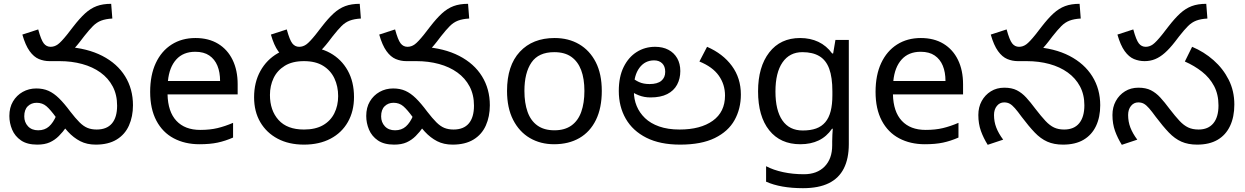

<svg xmlns="http://www.w3.org/2000/svg" viewBox="-20 -745 6516 1005"><path d="M239 -425Q210 -425 183.5 -436Q157 -447 135 -477.5Q113 -508 97 -564L180 -591Q195 -536 209 -518Q223 -500 245 -500Q265 -500 282.5 -512.5Q300 -525 332 -565L363 -605Q397 -649 425.5 -675Q454 -701 486 -713Q518 -725 562 -725L568 -648Q533 -646 509.5 -637Q486 -628 466.5 -608.5Q447 -589 421 -556L398 -526Q370 -490 345 -468Q320 -446 294.5 -435.5Q269 -425 239 -425ZM481 12Q435 12 400 -6Q365 -24 335.5 -56Q306 -88 273 -131Q244 -171 223 -189Q202 -207 172 -207Q144 -207 125.5 -189Q107 -171 107 -136Q107 -105 126.5 -84Q146 -63 180 -63Q214 -63 236.5 -83Q259 -103 275 -141L328 -81Q309 -54 288 -33Q267 -12 240.5 0Q214 12 175 12Q122 12 90 -10Q58 -32 43.5 -66.5Q29 -101 29 -138Q29 -182 48 -214Q67 -246 99 -264Q131 -282 170 -282Q206 -282 234 -269.5Q262 -257 289 -230.5Q316 -204 348 -161Q375 -126 396 -105Q417 -84 438 -75.5Q459 -67 486 -67Q539 -67 566 -99Q593 -131 593 -192Q593 -249 570 -292.5Q547 -336 506 -365.5Q465 -395 410 -410Q355 -425 292 -425H243L326 -500Q437 -493 515.5 -452.5Q594 -412 635 -345.5Q676 -279 676 -194Q676 -135 655 -88Q634 -41 590.5 -14.5Q547 12 481 12Z M1003 -546Q1072 -546 1121.5 -516Q1171 -486 1197.5 -431.5Q1224 -377 1224 -304V-251H857Q859 -160 903.5 -112.5Q948 -65 1028 -65Q1079 -65 1118.5 -74.5Q1158 -84 1200 -102V-25Q1159 -7 1119 1.5Q1079 10 1024 10Q948 10 889.5 -21Q831 -52 798.5 -113.5Q766 -175 766 -264Q766 -352 795.5 -415Q825 -478 878.5 -512Q932 -546 1003 -546ZM1002 -474Q939 -474 902.5 -433.5Q866 -393 859 -321H1132Q1132 -367 1118 -401Q1104 -435 1075.5 -454.5Q1047 -474 1002 -474Z M1540 -425Q1511 -425 1484.5 -436Q1458 -447 1436 -477.5Q1414 -508 1398 -564L1481 -591Q1496 -536 1510 -518Q1524 -500 1546 -500Q1566 -500 1583.5 -512.5Q1601 -525 1633 -565L1664 -605Q1698 -649 1726.5 -675Q1755 -701 1787 -713Q1819 -725 1863 -725L1869 -648Q1834 -646 1810.5 -637Q1787 -628 1767.5 -608.5Q1748 -589 1722 -556L1699 -526Q1671 -490 1646 -468Q1621 -446 1595.5 -435.5Q1570 -425 1540 -425ZM1310 -236Q1310 -314 1343 -373.5Q1376 -433 1434.5 -466.5Q1493 -500 1571 -500Q1650 -500 1708.5 -467.5Q1767 -435 1800 -376Q1833 -317 1833 -237Q1833 -163 1801 -106.5Q1769 -50 1710 -19Q1651 12 1571 12Q1492 12 1433.5 -19Q1375 -50 1342.5 -105.5Q1310 -161 1310 -236ZM1393 -248Q1393 -167 1438 -117Q1483 -67 1571 -67Q1631 -67 1670.5 -89.5Q1710 -112 1730 -152Q1750 -192 1750 -242Q1750 -293 1730.5 -334.5Q1711 -376 1671.5 -400.5Q1632 -425 1571 -425Q1510 -425 1470.5 -400.5Q1431 -376 1412 -336Q1393 -296 1393 -248Z M2107 -425Q2078 -425 2051.5 -436Q2025 -447 2003 -477.5Q1981 -508 1965 -564L2048 -591Q2063 -536 2077 -518Q2091 -500 2113 -500Q2133 -500 2150.5 -512.5Q2168 -525 2200 -565L2231 -605Q2265 -649 2293.5 -675Q2322 -701 2354 -713Q2386 -725 2430 -725L2436 -648Q2401 -646 2377.5 -637Q2354 -628 2334.5 -608.5Q2315 -589 2289 -556L2266 -526Q2238 -490 2213 -468Q2188 -446 2162.5 -435.5Q2137 -425 2107 -425ZM2349 12Q2303 12 2268 -6Q2233 -24 2203.5 -56Q2174 -88 2141 -131Q2112 -171 2091 -189Q2070 -207 2040 -207Q2012 -207 1993.5 -189Q1975 -171 1975 -136Q1975 -105 1994.5 -84Q2014 -63 2048 -63Q2082 -63 2104.5 -83Q2127 -103 2143 -141L2196 -81Q2177 -54 2156 -33Q2135 -12 2108.5 0Q2082 12 2043 12Q1990 12 1958 -10Q1926 -32 1911.5 -66.5Q1897 -101 1897 -138Q1897 -182 1916 -214Q1935 -246 1967 -264Q1999 -282 2038 -282Q2074 -282 2102 -269.5Q2130 -257 2157 -230.5Q2184 -204 2216 -161Q2243 -126 2264 -105Q2285 -84 2306 -75.5Q2327 -67 2354 -67Q2407 -67 2434 -99Q2461 -131 2461 -192Q2461 -249 2438 -292.5Q2415 -336 2374 -365.5Q2333 -395 2278 -410Q2223 -425 2160 -425H2111L2194 -500Q2305 -493 2383.5 -452.5Q2462 -412 2503 -345.5Q2544 -279 2544 -194Q2544 -135 2523 -88Q2502 -41 2458.5 -14.5Q2415 12 2349 12Z M3130 -269Q3130 -180 3099.5 -117.5Q3069 -55 3013 -22.5Q2957 10 2880 10Q2809 10 2753.5 -22.5Q2698 -55 2666 -117.5Q2634 -180 2634 -269Q2634 -402 2701 -474Q2768 -546 2883 -546Q2956 -546 3011.5 -513.5Q3067 -481 3098.5 -419.5Q3130 -358 3130 -269ZM2725 -269Q2725 -206 2741.5 -159.5Q2758 -113 2793 -88Q2828 -63 2882 -63Q2936 -63 2971 -88Q3006 -113 3022.5 -159.5Q3039 -206 3039 -269Q3039 -333 3022 -378Q3005 -423 2970.5 -447.5Q2936 -472 2881 -472Q2799 -472 2762 -418Q2725 -364 2725 -269Z M3540 12Q3435 12 3363.5 -24Q3292 -60 3255.5 -123.5Q3219 -187 3219 -269Q3219 -343 3244.5 -394.5Q3270 -446 3313 -473Q3356 -500 3409 -500Q3449 -500 3478.5 -484.5Q3508 -469 3524.5 -440.5Q3541 -412 3541 -373Q3541 -333 3524 -301.5Q3507 -270 3472.5 -252.5Q3438 -235 3385 -235Q3352 -235 3324 -246Q3296 -257 3275.5 -273Q3255 -289 3242 -304L3265 -366Q3273 -355 3287.5 -340.5Q3302 -326 3325 -315.5Q3348 -305 3380 -305Q3421 -305 3441.5 -322Q3462 -339 3462 -369Q3462 -398 3446 -413.5Q3430 -429 3404 -429Q3356 -429 3327 -390Q3298 -351 3298 -284V-266Q3298 -226 3312.5 -190.5Q3327 -155 3356 -127Q3385 -99 3430.5 -83Q3476 -67 3537 -67Q3647 -67 3711 -113Q3775 -159 3775 -245Q3775 -303 3742.5 -349Q3710 -395 3641 -423L3681 -500Q3764 -464 3811 -400Q3858 -336 3858 -250Q3858 -176 3825 -116.5Q3792 -57 3721.5 -22.5Q3651 12 3540 12Z M4168 -546Q4221 -546 4263.5 -526Q4306 -506 4336 -465H4341L4353 -536H4423V9Q4423 85 4397 136.5Q4371 188 4318 214Q4265 240 4183 240Q4125 240 4076.5 231.5Q4028 223 3990 206V125Q4028 145 4079 156Q4130 167 4188 167Q4257 167 4296.5 126.5Q4336 86 4336 16V-5Q4336 -17 4337 -39.5Q4338 -62 4339 -71H4335Q4307 -30 4265.5 -10Q4224 10 4169 10Q4065 10 4006.5 -63Q3948 -136 3948 -267Q3948 -395 4006.5 -470.5Q4065 -546 4168 -546ZM4180 -472Q4113 -472 4076 -418.5Q4039 -365 4039 -266Q4039 -167 4075.5 -114.5Q4112 -62 4182 -62Q4223 -62 4252 -72.5Q4281 -83 4300 -105.5Q4319 -128 4328 -163Q4337 -198 4337 -246V-267Q4337 -340 4320.5 -385Q4304 -430 4269 -451Q4234 -472 4180 -472Z M4800 -546Q4869 -546 4918.5 -516Q4968 -486 4994.5 -431.5Q5021 -377 5021 -304V-251H4654Q4656 -160 4700.5 -112.5Q4745 -65 4825 -65Q4876 -65 4915.5 -74.5Q4955 -84 4997 -102V-25Q4956 -7 4916 1.5Q4876 10 4821 10Q4745 10 4686.5 -21Q4628 -52 4595.5 -113.5Q4563 -175 4563 -264Q4563 -352 4592.5 -415Q4622 -478 4675.5 -512Q4729 -546 4800 -546ZM4799 -474Q4736 -474 4699.5 -433.5Q4663 -393 4656 -321H4929Q4929 -367 4915 -401Q4901 -435 4872.5 -454.5Q4844 -474 4799 -474Z M5544 12Q5497 12 5462 -3.5Q5427 -19 5396 -51.5Q5365 -84 5328 -133Q5307 -162 5292.5 -178.5Q5278 -195 5265.5 -202Q5253 -209 5236 -209Q5213 -209 5198 -190.5Q5183 -172 5183 -143Q5183 -108 5195 -77Q5207 -46 5231 -14L5150 13Q5128 -22 5114.5 -59.5Q5101 -97 5101 -143Q5101 -184 5118.5 -216Q5136 -248 5166.5 -267Q5197 -286 5237 -286Q5276 -286 5302.5 -272.5Q5329 -259 5351.5 -234.5Q5374 -210 5400 -175Q5430 -136 5452.5 -112Q5475 -88 5497.5 -77.5Q5520 -67 5550 -67Q5602 -67 5629 -100Q5656 -133 5656 -194Q5656 -250 5633 -293Q5610 -336 5569 -365.5Q5528 -395 5473 -410Q5418 -425 5354 -425H5310L5388 -500Q5500 -493 5578 -452.5Q5656 -412 5697.5 -345.5Q5739 -279 5739 -194Q5739 -132 5717 -85.5Q5695 -39 5652 -13.5Q5609 12 5544 12ZM5308 -425Q5279 -425 5252.5 -436Q5226 -447 5204 -477.5Q5182 -508 5166 -564L5249 -591Q5264 -536 5278 -518Q5292 -500 5314 -500Q5334 -500 5351.5 -512.5Q5369 -525 5401 -565L5432 -605Q5466 -649 5494.5 -675Q5523 -701 5555 -713Q5587 -725 5631 -725L5637 -648Q5602 -646 5578.5 -637Q5555 -628 5535.5 -608.5Q5516 -589 5490 -556L5467 -526Q5439 -490 5414 -468Q5389 -446 5363.5 -435.5Q5338 -425 5308 -425Z M5971 -425Q5942 -425 5915.5 -436Q5889 -447 5867 -477.5Q5845 -508 5829 -564L5912 -591Q5927 -536 5941 -518Q5955 -500 5977 -500Q5997 -500 6014.5 -512.5Q6032 -525 6064 -565L6095 -605Q6129 -649 6157.5 -675Q6186 -701 6218 -713Q6250 -725 6294 -725L6300 -648Q6265 -646 6241.5 -637Q6218 -628 6198.5 -608.5Q6179 -589 6153 -556L6130 -526Q6102 -490 6077 -468Q6052 -446 6026.5 -435.5Q6001 -425 5971 -425ZM6246 12Q6199 12 6164 -3.5Q6129 -19 6098 -51.5Q6067 -84 6030 -133Q6009 -162 5994.5 -178.5Q5980 -195 5967.5 -202Q5955 -209 5938 -209Q5915 -209 5900 -190.5Q5885 -172 5885 -143Q5885 -108 5897 -77Q5909 -46 5933 -14L5852 13Q5830 -22 5816.5 -59.5Q5803 -97 5803 -143Q5803 -184 5820.5 -216Q5838 -248 5868.5 -267Q5899 -286 5939 -286Q5978 -286 6004.5 -272.5Q6031 -259 6053.5 -234.5Q6076 -210 6102 -175Q6132 -136 6154 -112.5Q6176 -89 6199 -78Q6222 -67 6254 -67Q6304 -67 6331 -99.5Q6358 -132 6358 -193Q6358 -251 6335 -294.5Q6312 -338 6272 -369.5Q6232 -401 6182 -423L6220 -500Q6282 -474 6332 -430Q6382 -386 6411.5 -327.5Q6441 -269 6441 -198Q6441 -133 6418.5 -85.5Q6396 -38 6353 -13Q6310 12 6246 12Z"/></svg>

Font: telugu115
Style: Regular
Weight: 400
Designer: Jelle Bosma - Monotype Design Team
Foundry: Monotype Imaging Inc.
Version: Version 2.003